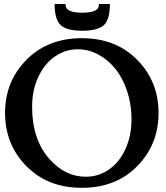

<svg xmlns="http://www.w3.org/2000/svg" viewBox="-20 -923 816 946"><path d="M4.9 -366.7Q4.9 -522.9 112.3 -630.4Q217.3 -734.9 383.3 -734.9Q549.3 -734.9 653.8 -630.4Q761.2 -522.9 761.2 -366.7Q761.2 -209.5 653.8 -102.1Q549.8 2.4 383.3 2.4Q216.8 2.4 112.3 -102.1Q4.9 -209.5 4.9 -366.7ZM402.8 -52.2Q464.4 -52.2 515.4 -86.7Q566.4 -121.1 597.2 -186.8Q627.9 -252.4 627.9 -336.9Q627.9 -409.2 606.4 -473.6Q585 -538.1 549.1 -583Q513.2 -627.9 464.8 -654.1Q416.5 -680.2 363.8 -680.2Q301.3 -680.2 249.8 -644Q198.2 -607.9 168.2 -542.7Q138.2 -477.5 138.2 -396.5Q138.2 -236.3 223.1 -140.1Q300.8 -52.2 402.8 -52.2ZM467.8 -903.3H521.5Q521.5 -826.7 491.5 -799.1Q461.4 -771.5 385.3 -771.5Q309.1 -771.5 279.1 -799.1Q249 -826.7 249 -903.3H302.7Q302.7 -879.4 323.5 -869.9Q344.2 -860.4 385.3 -860.4Q426.3 -860.4 447 -869.9Q467.8 -879.4 467.8 -903.3Z"/></svg>

Font: Flanker
Style: Bold
Weight: 700
Designer: Flanker
Foundry: Flanker
Version: Version 2.021